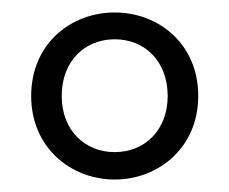

<svg xmlns="http://www.w3.org/2000/svg" viewBox="-20 -693 368 308"><path d="M164 -449C116 -449 79 -484 79 -539C79 -595 116 -630 164 -630C212 -630 249 -595 249 -539C249 -484 212 -449 164 -449ZM164 -405C234 -405 298 -456 298 -539C298 -623 234 -673 164 -673C94 -673 30 -623 30 -539C30 -456 94 -405 164 -405Z"/></svg>

Font: Source Serif 4 Display
Style: Bold
Weight: 700
Designer: Frank Grießhammer
Foundry: Adobe Systems Incorporated
Version: Version 4.004;hotconv 1.0.117;makeotfexe 2.5.65602